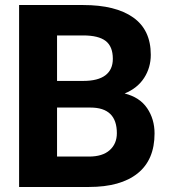

<svg xmlns="http://www.w3.org/2000/svg" viewBox="-20 -744 674 764"><path d="M334 0H56V-724H311Q440 -724 510 -674.5Q580 -625 580 -526Q580 -475 553.5 -434Q527 -393 476 -372Q536 -357 565.5 -313.5Q595 -270 595 -213Q595 -108 527.5 -54Q460 0 334 0ZM207 -422H311Q370 -422 399.5 -444.5Q429 -467 429 -510Q429 -559 400.5 -581Q372 -603 311 -603H207ZM340 -316H207V-121H334Q388 -121 416.5 -146.5Q445 -172 445 -214Q445 -316 340 -316Z"/></svg>

Font: Freesentation 8 ExtraBold
Style: Regular
Weight: 800
Designer: glyphs from Roboto by Christian Robertson / Hangul glyphs from Noto Sans CJK(Source Han Sans) by Jang Soo-young and Kang
Foundry: PT&
Version: Version 2.001